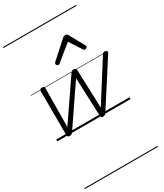

<svg xmlns="http://www.w3.org/2000/svg" viewBox="-360 -1166 1561 1823"><g transform="rotate(-30 420.5 -255.0)"><path d="M127 15Q114 15 109 8Q104 1 104 -11L102 -489Q102 -499 107.5 -507Q113 -515 129 -515Q143 -515 149 -510Q155 -505 155 -492L151 -70L441 -494Q449 -506 456.5 -510.5Q464 -515 476 -515Q489 -515 495.5 -508Q502 -501 503 -487L518 -71L787 -496Q794 -507 801 -512Q808 -517 819 -514Q835 -512 839.5 -503Q844 -494 837 -483L529 -4Q523 4 515 9.5Q507 15 494 15Q481 15 476 8Q471 1 471 -10L454 -430L164 -4Q159 4 150 9.5Q141 15 127 15ZM373 -623Q365 -623 358 -630Q351 -637 351 -645Q351 -650 353.5 -654Q356 -658 360 -662L541 -825Q549 -832 556 -834.5Q563 -837 571 -837Q578 -837 584.5 -834Q591 -831 595 -823L685 -660Q688 -655 689.5 -651Q691 -647 691 -644Q691 -635 682 -629Q673 -623 666 -623Q660 -623 655.5 -626Q651 -629 648 -634L560 -769L395 -634Q388 -629 383.5 -626Q379 -623 373 -623ZM0 513H803V523H0ZM0 -20H803V0H0ZM0 -505H803V-500H0ZM0 -1033H803V-1023H0Z"/></g></svg>

Font: Playwrite IN Guides
Style: Regular
Weight: 400
Designer: Veronika Burian, José Scaglione
Foundry: TypeTogether
Version: Version 1.003